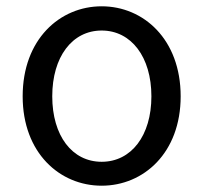

<svg xmlns="http://www.w3.org/2000/svg" viewBox="-20 -577 646 610"><path d="M303 13C436 13 554 -91 554 -271C554 -452 436 -557 303 -557C170 -557 52 -452 52 -271C52 -91 170 13 303 13ZM303 -63C209 -63 146 -146 146 -271C146 -396 209 -480 303 -480C397 -480 461 -396 461 -271C461 -146 397 -63 303 -63Z"/></svg>

Font: Noto Sans HK
Style: Regular
Weight: 400
Designer: Ryoko NISHIZUKA 西塚涼子 (kana, bopomofo & ideographs); Paul D. Hunt (Latin, Greek & Cyrillic); Sandoll Communications 산돌커뮤니
Foundry: Adobe
Version: Version 2.004;hotconv 1.0.118;makeotfexe 2.5.65603